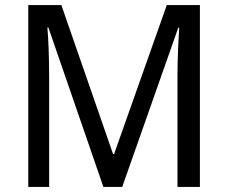

<svg xmlns="http://www.w3.org/2000/svg" viewBox="-20 -734 896 754"><path d="M386 0H460L680 -625H684C681 -582 677 -508 677 -439V0H765V-714H635L428 -129H424L221 -714H91V0H173V-433C173 -509 170 -585 166 -626H170Z"/></svg>

Font: Noto Sans Thai
Style: Regular
Weight: 400
Designer: Monotype Design Team
Foundry: Monotype Imaging Inc.
Version: Version 1.901